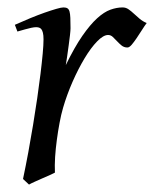

<svg xmlns="http://www.w3.org/2000/svg" viewBox="-20 -477 415 517"><path d="M375 -415Q369.1 -407.2 362.1 -396Q355 -384.8 347.9 -374.3Q340.8 -363.8 334.5 -356.4Q328.1 -349.1 323.2 -349.1Q314 -349.1 307.4 -354.5Q300.8 -359.9 295.2 -366Q289.6 -372.1 283.9 -377.4Q278.3 -382.8 271 -382.8Q258.3 -382.8 241.5 -365.5Q224.6 -348.1 207.8 -320.1Q190.9 -292 175.5 -257.1Q160.2 -222.2 149.9 -187Q144.5 -168.5 140.4 -146.2Q136.2 -124 133.1 -100.6Q129.9 -77.1 128.4 -54.4Q127 -31.7 127.9 -12.2Q121.6 -8.8 112.1 -4.6Q102.5 -0.5 92.5 3.9Q82.5 8.3 73.2 12.5Q64 16.6 58.1 20L42 4.9Q49.3 -29.8 56.2 -66.9Q63 -104 69.1 -140.9Q75.2 -177.7 80.3 -212.9Q85.4 -248 89.1 -278.3Q92.8 -308.6 95 -332.5Q97.2 -356.4 97.2 -371.1Q97.2 -382.3 95.5 -388.9Q93.8 -395.5 91.1 -398.7Q88.4 -401.9 84.7 -402.8Q81.1 -403.8 77.1 -403.8Q72.3 -403.8 64 -402.1Q55.7 -400.4 47.4 -397.9Q37.6 -395.5 26.9 -392.1L20 -410.2Q40.5 -419.4 61.3 -428Q82 -436.5 100.1 -442.9Q118.2 -449.2 131.6 -453.1Q145 -457 150.9 -457Q157.7 -457 161.6 -454.6Q165.5 -452.1 167.2 -446Q168.9 -439.9 169.4 -429Q169.9 -418 169.9 -400.9Q169.9 -395.5 168.5 -382.8Q167 -370.1 165 -355.2Q163.1 -340.3 160.9 -325.7Q158.7 -311 157.2 -301.8Q180.7 -350.1 201.7 -380.4Q222.7 -410.6 241.5 -427.7Q260.3 -444.8 277.3 -450.9Q294.4 -457 310.1 -457Q318.8 -457 325.9 -452.1Q333 -447.3 340.3 -440.4Q347.7 -433.6 356 -426.5Q364.3 -419.4 375 -415Z"/></svg>

Font: Gentium Plus Phon
Style: Italic
Weight: 400
Italic angle: -8°
Designer: J. Victor Gaultney, Annie Olsen, Iska Routamaa, Becca Hirsbrunner
Foundry: SIL International
Version: Version 5.000